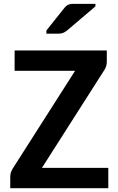

<svg xmlns="http://www.w3.org/2000/svg" viewBox="-20 -986 618 1006"><path d="M547.4 -106.4V0H33.7V-58.1Q33.7 -70.8 36.6 -80.8Q39.6 -90.8 45.9 -101.6L373.5 -615.2H56.6V-721.7H539.6V-664.1Q539.6 -651.4 536.9 -641.4Q534.2 -631.3 527.3 -620.1L199.7 -106.4ZM223.1 -826.2 318.4 -945.8Q327.1 -956.5 337.4 -961.2Q347.7 -965.8 361.3 -965.8H480V-952.6L329.6 -824.7Q319.3 -816.9 309.1 -813.2Q298.8 -809.6 286.1 -809.6H223.1Z"/></svg>

Font: Lycee Sans SemiBold
Style: Regular
Weight: 600
Designer: Justin Alvin
Foundry: Alkove Design
Version: Version 1.030